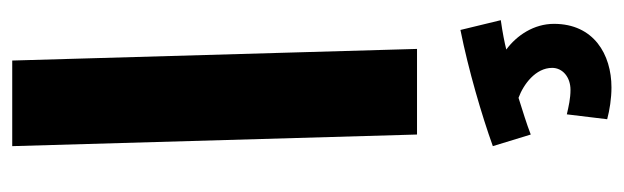

<svg xmlns="http://www.w3.org/2000/svg" viewBox="-373 -647 1020 314"><g transform="rotate(90 137.0 -490.0)"><path d="M29 -733C94 -746 169 -768 219 -786L200 -848C182 -841 162 -835 140 -828C118 -836 91 -856 91 -883C91 -900 106 -913 127 -913C141 -913 154 -910 167 -907L175 -973C160 -977 141 -980 123 -980C69 -980 19 -951 19 -886C19 -853 38 -825 61 -808C49 -805 34 -802 13 -799ZM79 0H219L200 -662H60Z"/></g></svg>

Font: Noto Sans Arabic UI SmCn
Style: Bold
Weight: 700
Width: 4
Designer: Monotype Design Team, Nadine Chahine and Nizar Qandah
Foundry: Monotype Imaging Inc.
Version: Version 2.010